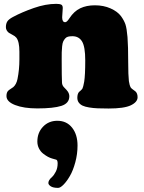

<svg xmlns="http://www.w3.org/2000/svg" viewBox="-20 -541 726 971"><path d="M78.1 -240.7V-279.3Q78.1 -331.1 62.5 -350.6Q56.2 -358.4 42.5 -365.2Q28.8 -372.1 24.9 -375Q9.8 -387.2 9.8 -403.8Q9.8 -420.4 16.6 -431.9Q23.4 -443.4 45.4 -455.1Q90.8 -479.5 150.9 -500.5Q210.9 -521.5 264.2 -521.5Q281.7 -521.5 289.6 -517.6Q297.4 -513.7 297.4 -500.5Q297.4 -493.2 295.9 -476.8Q294.4 -460.4 294.4 -453.6Q294.4 -428.7 309.6 -428.7Q318.4 -428.7 331.1 -448.7Q354.5 -484.4 386 -499.3Q417.5 -514.2 460 -514.2Q503.9 -514.2 539.1 -498.5Q574.2 -482.9 591.8 -459.5Q607.4 -438 614.3 -418Q621.1 -397.9 624.8 -353.3Q628.4 -308.6 628.4 -222.2Q628.4 -162.6 631.8 -130.9Q634.8 -109.4 641.6 -97.7Q645.5 -92.8 654.3 -86.7Q663.1 -80.6 664.6 -79.1Q675.8 -69.3 675.8 -49.3Q675.8 -24.9 641.8 -8.5Q607.9 7.8 529.3 7.8Q496.6 7.8 474.1 6.8Q451.7 5.9 430.7 2.4Q409.7 -1 397.5 -6.8Q385.3 -12.7 378.2 -22.5Q371.1 -32.2 371.1 -46.4Q371.1 -65.9 379.4 -75.7Q379.9 -76.2 386.7 -82Q393.6 -87.9 397 -93.3Q400.9 -100.6 405.8 -127.9Q411.1 -160.6 411.1 -235.4Q411.1 -304.7 395 -331.3Q378.9 -357.9 346.2 -357.9Q333 -357.9 324 -355.5Q314.9 -353 308.8 -345.5Q302.7 -337.9 299.3 -330.3Q295.9 -322.8 294.2 -306.4Q292.5 -290 292.2 -276.4Q292 -262.7 292 -236.8Q292 -150.4 293.5 -123.5Q293.9 -109.4 304.2 -99.1Q318.4 -85 323.2 -77.6Q330.6 -65.9 330.6 -54.2Q330.6 -18.6 290.5 -5.6Q250.5 7.3 168.5 7.3Q100.1 7.3 56.4 -9.8Q12.7 -26.9 12.7 -55.2Q12.7 -72.3 20.5 -81.1Q24.4 -85.4 33.7 -91.3Q43 -97.2 47.4 -100.6Q63 -114.7 68.4 -141.1Q78.1 -188.5 78.1 -240.7ZM224.6 384.3Q224.6 370.1 243.2 354Q252.9 345.2 262.2 327.1Q271.5 309.1 271.5 285.2Q271.5 269.5 264.6 266.6Q262.2 265.6 243.7 260.7Q233.4 257.8 222.4 252Q211.4 246.1 198.5 236.1Q185.5 226.1 177.2 210Q168.9 193.8 168.9 174.8Q168.9 129.9 197.5 99.9Q226.1 69.8 270 69.8Q316.9 69.8 344.5 104.5Q372.1 139.2 372.1 194.8Q372.1 238.3 360.8 279.8Q349.6 321.3 333.7 348.6Q317.9 376 301.5 392.6Q285.2 409.2 273.9 409.2Q248.5 409.2 236.6 401.1Q224.6 393.1 224.6 384.3Z"/></svg>

Font: Cooper* Black
Style: Regular
Weight: 900
Designer: Owen Earl
Foundry: indestructible type*
Version: Version 0.001